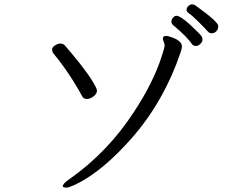

<svg xmlns="http://www.w3.org/2000/svg" viewBox="-20 -841 1040 877"><path d="M870 -818Q864 -821 856 -821Q848 -821 840 -813Q832 -805 832 -796Q832 -787 845.5 -778Q859 -769 890.5 -737.5Q922 -706 929 -697.5Q936 -689 945 -689Q954 -689 960 -692Q977 -702 977 -722Q977 -742 870 -818ZM786 -769Q778 -769 770.5 -760.5Q763 -752 763 -742.5Q763 -733 770 -727Q834 -674 857 -639Q864 -631 874.5 -631Q885 -631 895 -640.5Q905 -650 905 -659Q905 -668 901.5 -674Q898 -680 883 -695Q809 -769 786 -769ZM346 -9Q458 -70 580 -208Q729 -377 806 -605Q811 -622 811 -629Q811 -654 766 -670Q748 -677 738 -677Q724 -677 724 -665Q724 -658 728 -649.5Q732 -641 732 -632.5Q732 -624 718 -582Q681 -466 594 -333Q474 -147 296 -22Q267 -2 267 9Q267 16 283 16Q299 16 346 -9ZM423 -427Q423 -430 421 -436Q395 -493 308 -596Q288 -619 279 -630.5Q270 -642 257 -642Q244 -642 231 -633.5Q218 -625 218 -615Q218 -605 224 -597Q298 -507 356 -400Q362 -389 377 -389Q392 -389 407.5 -401Q423 -413 423 -427Z"/></svg>

Font: LXGW WenKai Mono TC
Style: Regular
Weight: 400
Designer: LXGW / Fontworks Inc.
Foundry: LXGW / Fontworks Inc.
Version: Version 1.330